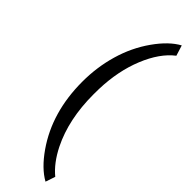

<svg xmlns="http://www.w3.org/2000/svg" viewBox="-343 -800 1028 1028"><g transform="rotate(45 171.0 -286.0)"><path d="M64.9 -288.6Q64.9 -398.9 94.5 -500.5Q124 -602.1 182.6 -685.1Q241.2 -768.1 304.2 -802.2L322.8 -742.7Q251.5 -688 205.8 -575.7Q160.2 -463.4 155.8 -324.2L155.3 -282.7Q155.3 -94.2 224.1 44.4Q265.6 127.4 322.8 174.3L304.2 229.5Q239.3 193.4 180.2 108.4Q64.9 -57.6 64.9 -288.6Z"/></g></svg>

Font: Noboto
Style: Regular
Weight: 400
Designer: Google
Version: Version 2.001101; 2014